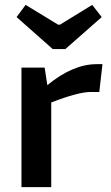

<svg xmlns="http://www.w3.org/2000/svg" viewBox="-20 -767 453 787"><path d="M248 -566H196L48 -697L85 -747L218 -666H226L358 -747L397 -697ZM376 -504H400L387 -390H352Q301 -390 190 -347V0H68V-490H163L174 -418Q279 -504 376 -504Z"/></svg>

Font: Exo 2 Semi Bold
Style: Regular
Weight: 600
Designer: Natanael Gama
Version: Version 1.001;PS 001.001;hotconv 1.0.88;makeotf.lib2.5.64775